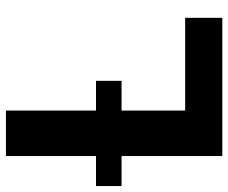

<svg xmlns="http://www.w3.org/2000/svg" viewBox="-118 -687 768 646"><g transform="rotate(-90 266.0 -364.0)"><path d="M64 0H529V-125H217V-339H317V-425H217V-728H64V-425H-37V-339H64Z"/></g></svg>

Font: Wafeq
Style: Bold
Weight: 700
Designer: Rasmus Andersson & Azza Alameddine
Foundry: Google & TypeTogether
Version: Version 3.000;FEAKit 1.0